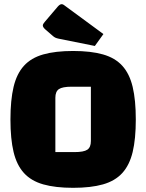

<svg xmlns="http://www.w3.org/2000/svg" viewBox="-20 -884 700 919"><path d="M30 -312Q30 -405 45 -468Q60 -531 94.5 -569Q129 -607 187 -623.5Q245 -640 330 -640Q415 -640 473 -623.5Q531 -607 565.5 -569Q600 -531 615 -468Q630 -405 630 -312Q630 -219 615 -156.5Q600 -94 565.5 -56Q531 -18 473 -1.5Q415 15 330 15Q245 15 187 -1.5Q129 -18 94.5 -56Q60 -94 45 -156.5Q30 -219 30 -312ZM245 -156H336Q381 -156 398 -167.5Q415 -179 415 -209V-469H323Q279 -469 262 -457.5Q245 -446 245 -416ZM434 -664 260 -699Q251 -701 245.5 -703.5Q240 -706 234 -711L196 -744Q185 -754 185 -762Q185 -769 194 -779L257 -853Q267 -864 275 -864Q281 -864 286 -860L475 -721Z"/></svg>

Font: Changa ExtraBold
Style: Regular
Weight: 800
Designer: Eduardo Rodriguez Tunni
Foundry: Eduardo Rodriguez Tunni
Version: Version 3.002; ttfautohint (v1.8.2)